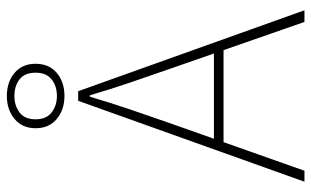

<svg xmlns="http://www.w3.org/2000/svg" viewBox="-194 -714 908 560"><g transform="rotate(-90 260.0 -434.0)"><path d="M10 0 246 -660H274L510 0H476L338 -396Q317 -456 298.5 -510.5Q280 -565 262 -626H258Q240 -565 221.5 -510.5Q203 -456 182 -396L42 0ZM112 -236V-264H405V-236ZM260 -700Q220 -700 193 -722.5Q166 -745 166 -784Q166 -823 193 -845.5Q220 -868 260 -868Q301 -868 327.5 -845.5Q354 -823 354 -784Q354 -745 327.5 -722.5Q301 -700 260 -700ZM260 -722Q289 -722 308.5 -737.5Q328 -753 328 -784Q328 -816 308.5 -831Q289 -846 260 -846Q232 -846 212 -831Q192 -816 192 -784Q192 -753 212 -737.5Q232 -722 260 -722Z"/></g></svg>

Font: Source Sans Variable
Style: Regular
Weight: 200
Designer: Paul D. Hunt
Foundry: Adobe Systems Incorporated
Version: Version 3.006;hotconv 1.0.111;makeotfexe 2.5.65597